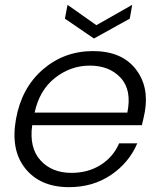

<svg xmlns="http://www.w3.org/2000/svg" viewBox="-20 -765 662 793"><path d="M351 -494Q272 -494 207.5 -443.5Q143 -393 123 -300H506Q525 -393 478.5 -443.5Q432 -494 351 -494ZM547 -173Q513 -93 438.5 -42.5Q364 8 265 8Q147 8 85 -68.5Q23 -145 46 -273Q69 -402 157 -478Q245 -554 364 -554Q481 -554 539 -481.5Q597 -409 578 -302Q572 -272 566 -248H113Q100 -155 147 -103Q194 -51 275 -51Q344 -51 396 -84Q448 -117 472 -173ZM378 -661 526 -745 516 -688 368 -606 248 -688 259 -745Z"/></svg>

Font: Poppins Light
Style: Italic
Weight: 300
Italic angle: -10°
Designer: Ninad Kale (Devanagari), Jonny Pinhorn (Latin)
Foundry: Indian Type Foundry
Version: Version 3.200;PS 1.000;hotconv 16.6.54;makeotf.lib2.5.65590